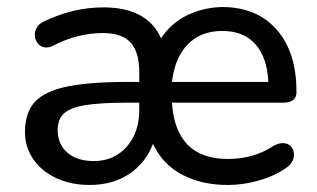

<svg xmlns="http://www.w3.org/2000/svg" viewBox="-20 -517 902 546"><path d="M51 -141Q51 -196 78.5 -226.5Q106 -257 169 -270.5Q232 -284 343 -284H376V-311Q376 -370 351 -396.5Q326 -423 272 -423Q200 -423 131 -387Q122 -382 111 -382Q97 -382 88 -393Q79 -404 79 -418Q79 -430 85.5 -440Q92 -450 105 -456Q188 -496 274 -496Q399 -496 438 -408Q466 -451 512 -473.5Q558 -496 612 -497Q710 -497 766.5 -433Q823 -369 823 -257V-254Q823 -225 784 -225H469Q474 -146 513.5 -105.5Q553 -65 628 -65Q701 -65 756 -101Q771 -110 784 -110Q799 -110 807.5 -100.5Q816 -91 816 -77Q816 -55 793 -39Q760 -16 715.5 -3.5Q671 9 628 9Q553 9 497.5 -20.5Q442 -50 415 -108Q394 -53 347 -22Q300 9 235 9Q182 9 140 -10.5Q98 -30 74.5 -64.5Q51 -99 51 -141ZM247 -59Q304 -59 340 -99.5Q376 -140 376 -203V-225H343Q265 -225 222.5 -218Q180 -211 162 -194.5Q144 -178 144 -147Q144 -107 171.5 -83Q199 -59 247 -59ZM743 -284Q740 -353 706.5 -391Q673 -429 612 -429Q551 -429 514 -391Q477 -353 469 -284Z"/></svg>

Font: SN Pro
Style: Regular
Weight: 400
Designer: Tobias Whetton
Foundry: Supernotes
Version: Version 1.003